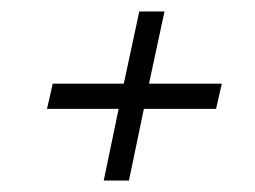

<svg xmlns="http://www.w3.org/2000/svg" viewBox="-20 -462 445 335"><path d="M187 -272H62L72 -316H196L223 -442H267L240 -316H367L357 -272H231L205 -147H161Z"/></svg>

Font: Prompt ExtraLight
Style: Italic
Weight: 275
Italic angle: -12°
Designer: Katatrad Team
Foundry: CadsonDemak
Version: Version 1.000